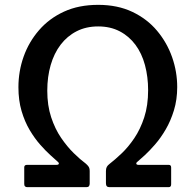

<svg xmlns="http://www.w3.org/2000/svg" viewBox="-20 -772 807 792"><path d="M385 -663Q335 -663 296 -643Q257 -623 230 -587.5Q203 -552 189 -503.5Q175 -455 175 -398Q175 -337 191 -288.5Q207 -240 232 -203.5Q257 -167 284 -140.5Q311 -114 334 -97Q341 -91 345.5 -84.5Q350 -78 350 -66V-15Q350 0 337 0H92Q87 0 83.5 -3Q80 -6 80 -13V-82Q80 -92 92 -92H213Q221 -92 222.5 -96Q224 -100 218 -105Q208 -114 188.5 -131.5Q169 -149 146 -175Q123 -201 102.5 -235.5Q82 -270 69 -314Q56 -358 56 -412Q56 -478 77.5 -538.5Q99 -599 141 -647.5Q183 -696 244 -724Q305 -752 385 -752Q465 -752 526 -723Q587 -694 628 -645Q669 -596 690 -536Q711 -476 711 -413Q711 -361 697.5 -317Q684 -273 663.5 -238Q643 -203 620 -176.5Q597 -150 577.5 -132Q558 -114 546 -104Q541 -100 542.5 -96Q544 -92 550 -92H676Q686 -92 686 -81V-12Q686 0 676 0H431Q417 0 417 -16V-66Q417 -77 420.5 -83.5Q424 -90 432 -96Q454 -113 481.5 -139Q509 -165 534 -202Q559 -239 575 -288Q591 -337 591 -400Q591 -455 578 -503.5Q565 -552 538.5 -587.5Q512 -623 473.5 -643Q435 -663 385 -663Z"/></svg>

Font: Libre Franklin Medium
Style: Regular
Weight: 500
Designer: Pablo Impallari, Rodrigo Fuenzalida, Nhung Nguyen
Foundry: Impallari Type
Version: Version 3.000